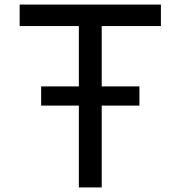

<svg xmlns="http://www.w3.org/2000/svg" viewBox="-20 -820 790 840"><path d="M160 -358V-442H590V-358ZM325 0V-706H66V-800H684V-706H425V0Z"/></svg>

Font: Martian Mono SemiExpanded Light
Style: Regular
Weight: 300
Width: 6
Monospace: yes
Designer: Roman Shamin
Foundry: Evil Martians
Version: Version 0.930